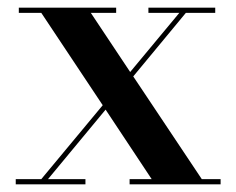

<svg xmlns="http://www.w3.org/2000/svg" viewBox="-20 -480 615 500"><path d="M21 -13.5H87.5L247.5 -206L87.5 -446.5H29V-460H282.5V-446.5H216.5L319 -292.5L447 -446.5H366.5V-460H540.5V-446.5H464L327 -281L505.5 -13.5H554.5V0H317.5V-13.5H375L255 -194.5L105 -13.5H202.5V0H21Z"/></svg>

Font: Bodoni* 16 Medium
Style: Regular
Weight: 500
Version: Version 2.2